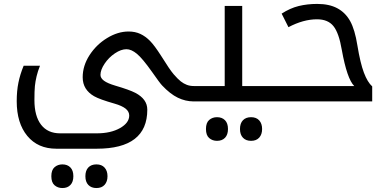

<svg xmlns="http://www.w3.org/2000/svg" viewBox="-20 -515 1975 975"><path d="M266.1 240.2Q172.4 240.2 118.7 175.3Q64.9 110.4 64.9 -1Q64.9 -53.2 73.5 -95.2Q82 -137.2 100.1 -181.2H183.1Q171.9 -153.3 165.8 -127.7Q159.7 -102.1 157.2 -78.1Q154.8 -54.2 154.8 -6.8Q154.8 74.2 188.5 118.2Q222.2 162.1 285.2 162.1H471.2Q542.5 162.1 589.4 135.5Q636.2 108.9 636.2 71.8Q636.2 51.3 617.7 36.6Q599.1 22 561.5 11.2Q485.8 -10.3 457.8 -26.4Q429.7 -42.5 414.8 -66.4Q399.9 -90.3 399.9 -123Q399.9 -180.7 434.3 -234.4Q468.8 -288.1 523.4 -321.5Q578.1 -355 632.8 -355Q666.5 -355 692.6 -342.8Q718.8 -330.6 741.7 -307.4Q764.6 -284.2 798.8 -230.5Q841.8 -161.1 862.5 -137.2Q883.3 -113.3 897.9 -101.8Q912.6 -90.3 928.7 -84.2Q944.8 -78.1 963.9 -78.1H969.2Q974.1 -78.1 974.1 -74.2V-4.9Q974.1 0 969.2 0H963.9Q921.9 0 883.1 -18.8Q844.2 -37.6 803.2 -81.1Q791.5 -93.3 752 -149.9Q703.6 -218.3 675.3 -241.7Q647 -265.1 622.1 -265.1Q594.7 -265.1 563.5 -244.1Q532.2 -223.1 511.2 -191.7Q490.2 -160.2 490.2 -134.8Q490.2 -118.2 508.1 -105Q525.9 -91.8 565.4 -80.1Q637.2 -59.1 667.2 -43.5Q697.3 -27.8 712.6 -6.6Q728 14.6 728 42Q728 240.2 471.2 240.2ZM296.9 439.9Q273.4 439.9 257.1 425.8Q240.7 411.6 240.7 379.9Q240.7 348.1 257.1 334Q273.4 319.8 296.9 319.8Q322.3 319.8 337.4 335.2Q352.5 350.6 352.5 379.9Q352.5 408.7 337.6 424.3Q322.8 439.9 296.9 439.9ZM469.7 439.9Q443.8 439.9 428.7 424.3Q413.6 408.7 413.6 379.9Q413.6 351.1 428.5 335.4Q443.4 319.8 469.7 319.8Q496.6 319.8 511.2 336.2Q525.9 352.5 525.9 379.9Q525.9 407.2 511.2 423.6Q496.6 439.9 469.7 439.9Z M959 0Q954.1 0 954.1 -4.9V-74.2Q954.1 -78.1 959 -78.1H1121.1V-484.9H1210V-78.1H1359.9Q1364.7 -78.1 1364.7 -74.2V-4.9Q1364.7 0 1359.9 0ZM1082 200.2Q1058.6 200.2 1042.2 186Q1025.9 171.9 1025.9 140.1Q1025.9 108.4 1042.2 94.2Q1058.6 80.1 1082 80.1Q1107.4 80.1 1122.6 95.5Q1137.7 110.8 1137.7 140.1Q1137.7 168.9 1122.8 184.6Q1107.9 200.2 1082 200.2ZM1254.9 200.2Q1229 200.2 1213.9 184.6Q1198.7 168.9 1198.7 140.1Q1198.7 111.3 1213.6 95.7Q1228.5 80.1 1254.9 80.1Q1281.7 80.1 1296.4 96.4Q1311 112.8 1311 140.1Q1311 167.5 1296.4 183.8Q1281.7 200.2 1254.9 200.2Z M1350.1 0Q1345.2 0 1345.2 -4.9V-74.2Q1345.2 -78.1 1350.1 -78.1H1778.8Q1742.2 -114.7 1715.8 -261.2Q1701.2 -347.7 1673.3 -382.3Q1645.5 -417 1589.8 -417Q1520.5 -417 1444.8 -377L1410.2 -445.8Q1453.1 -473.6 1496.8 -484.4Q1540.5 -495.1 1590.8 -495.1Q1651.9 -495.1 1692.9 -473.1Q1733.9 -451.2 1758.1 -408Q1782.2 -364.7 1794.9 -284.2Q1809.6 -194.8 1827.9 -146.2Q1846.2 -97.7 1870.1 -76.2V0Z"/></svg>

Font: Noto Kufi Arabic
Style: Regular
Weight: 400
Designer: Monotype Design team
Foundry: Monotype Imaging Inc.
Version: Version 1.02